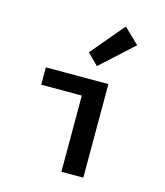

<svg xmlns="http://www.w3.org/2000/svg" viewBox="-117 -885 835 973"><g transform="rotate(15 300.0 -398.0)"><path d="M297 0V-400H84V-491H412V0ZM332 -564 275 -621 422 -796 502 -719Z"/></g></svg>

Font: Source Code Pro SemiBold
Style: Regular
Weight: 600
Monospace: yes
Designer: Paul D. Hunt, Teo Tuominen
Foundry: Adobe Systems Incorporated
Version: Version 1.018;hotconv 1.0.116;makeotfexe 2.5.65601